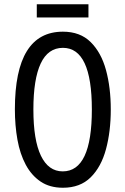

<svg xmlns="http://www.w3.org/2000/svg" viewBox="-20 -873 590 903"><path d="M501 -358Q501 -255 478.5 -171.5Q456 -88 406.5 -39Q357 10 276 10Q214 10 171 -19Q128 -48 101 -98.5Q74 -149 62 -216Q50 -283 50 -359Q50 -724 276 -724Q357 -724 406.5 -675Q456 -626 478.5 -543.5Q501 -461 501 -358ZM137 -358Q137 -214 172.5 -140.5Q208 -67 275 -67Q412 -67 412 -358Q412 -648 276 -648Q206 -648 171.5 -574.5Q137 -501 137 -358ZM396 -853V-791H153V-853Z"/></svg>

Font: Noto Sans Ethiopic ExtraCondensed
Style: Regular
Weight: 400
Width: 2
Designer: Monotype Design Team
Foundry: Monotype Imaging Inc.
Version: Version 2.102; ttfautohint (v1.8.4.7-5d5b)